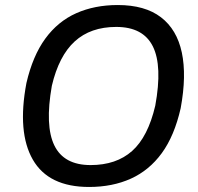

<svg xmlns="http://www.w3.org/2000/svg" viewBox="-20 -734 788 763"><path d="M334 9Q173 9 110.5 -99.5Q48 -208 85 -404Q110 -512 160 -580.5Q210 -649 283 -681.5Q356 -714 448 -714Q556 -714 619.5 -665.5Q683 -617 702.5 -525.5Q722 -434 698 -304Q673 -194 623 -125.5Q573 -57 500 -24Q427 9 334 9ZM340 -78Q442 -78 505 -134Q568 -190 597 -314Q626 -472 587.5 -549.5Q549 -627 442 -627Q340 -627 277 -569.5Q214 -512 186 -393Q158 -234 196 -156Q234 -78 340 -78Z"/></svg>

Font: Nunito Sans 10pt Expanded Medium
Style: Italic
Weight: 500
Width: 7
Italic angle: -9°
Designer: Vernon Adams
Foundry: Vernon Adams
Version: Version 3.101;gftools[0.9.27]